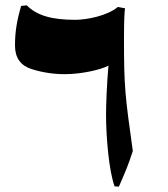

<svg xmlns="http://www.w3.org/2000/svg" viewBox="-20 -696 628 717"><path d="M424 1C450 -59 458 -77 476 -132C447 -339 443 -372 443 -549C443 -624 445 -654 447 -665L420 -670C381 -637 304 -622 261 -622C173 -622 118 -638 80 -676L59 -674C42 -616 36 -574 36 -526C36 -480 57 -451 98 -438C139 -425 181 -419 222 -419C282 -419 356 -435 385 -451C379 -382 376 -307 376 -267C376 -184 387 -56 408 0Z"/></svg>

Font: Noto Nastaliq Urdu
Style: Bold
Weight: 700
Designer: Monotype Design Team (Patrick Giasson: type design, Kamal Mansour: OpenType code, Glenda Bellarosa). Updated by Simon Co
Foundry: Monotype Imaging Inc., Simon Cozens
Version: Version 3.009